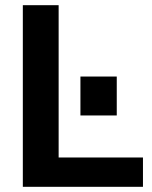

<svg xmlns="http://www.w3.org/2000/svg" viewBox="-20 -720 587 740"><path d="M68 -700H206V-113H531V0H68ZM290 -425H430V-275H290Z"/></svg>

Font: Uncut Sans Variable
Style: Regular
Weight: 400
Designer: Kasper Nordkvist
Foundry: UNCUT.wtf
Version: Version 1.303;Glyphs 3.1.2 (3151)